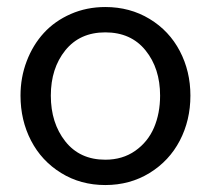

<svg xmlns="http://www.w3.org/2000/svg" viewBox="-20 -516 598 544"><path d="M38.1 -245.1Q38.1 -296.9 55.7 -342.8Q73.2 -388.7 104.2 -422.6Q135.3 -456.5 180.4 -476.3Q225.6 -496.1 278.3 -496.1Q348.1 -496.1 403.8 -462.4Q459.5 -428.7 489.5 -371.3Q519.5 -314 519.5 -245.1Q519.5 -175.3 489.5 -117.7Q459.5 -60.1 403.8 -25.9Q348.1 8.3 278.3 8.3Q208.5 8.3 153.1 -25.9Q97.7 -60.1 67.9 -117.7Q38.1 -175.3 38.1 -245.1ZM278.3 -63.5Q327.1 -63.5 363 -88.6Q398.9 -113.8 416.3 -154.3Q433.6 -194.8 433.6 -245.1Q433.6 -322.3 392.3 -373.3Q351.1 -424.3 278.3 -424.3Q206.1 -424.3 165 -373.3Q124 -322.3 124 -245.1Q124 -167.5 165 -115.5Q206.1 -63.5 278.3 -63.5Z"/></svg>

Font: HK Grotesk Medium Legacy
Style: Regular
Weight: 500
Designer: Alfredo Marco Pradil
Foundry: Hanken Design Co.
Version: Version 2.022;PS 002.022;hotconv 1.0.88;makeotf.lib2.5.64775